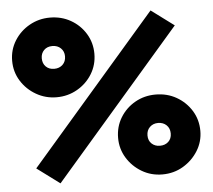

<svg xmlns="http://www.w3.org/2000/svg" viewBox="-51 -744 901 814"><g transform="rotate(-5 399.5 -337.0)"><path d="M174 15 77 -57 618 -682 715 -610ZM190 -350Q143 -350 103 -373Q63 -396 39 -434.5Q15 -473 15 -520Q15 -567 39 -605.5Q63 -644 103 -666.5Q143 -689 190 -689Q239 -689 278.5 -666.5Q318 -644 341.5 -605.5Q365 -567 365 -520Q365 -473 341.5 -434.5Q318 -396 278 -373Q238 -350 190 -350ZM190 -471Q212 -471 226 -484.5Q240 -498 240 -520Q240 -541 226 -554.5Q212 -568 190 -568Q168 -568 154.5 -554.5Q141 -541 141 -520Q141 -498 154.5 -484.5Q168 -471 190 -471ZM608 15Q560 15 520.5 -8.5Q481 -32 457.5 -70.5Q434 -109 434 -155Q434 -203 457.5 -241.5Q481 -280 520.5 -302.5Q560 -325 608 -325Q657 -325 696.5 -302.5Q736 -280 760 -241.5Q784 -203 784 -155Q784 -109 760 -70.5Q736 -32 696.5 -8.5Q657 15 608 15ZM608 -107Q630 -107 644 -120Q658 -133 658 -155Q658 -177 644 -190.5Q630 -204 608 -204Q587 -204 573 -190.5Q559 -177 559 -155Q559 -133 573 -120Q587 -107 608 -107Z"/></g></svg>

Font: Gabarito ExtraBold
Style: Regular
Weight: 800
Designer: Leandro Assis / Alvaro Franca / Felipe Casaprima
Foundry: Naipe Foundry
Version: Version 1.000